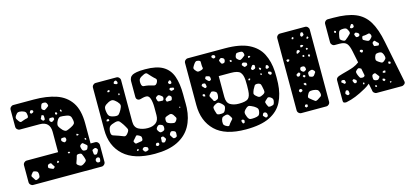

<svg xmlns="http://www.w3.org/2000/svg" viewBox="-54 -951 2857 1331"><g transform="rotate(-15 1374.5 -285.5)"><path d="M58 0Q47 0 39 -8Q31 -16 31 -27V-148Q31 -159 39 -167Q47 -175 58 -175H283V-320Q283 -395 209 -395H68Q57 -395 49 -403Q41 -411 41 -422V-544Q41 -555 49 -563Q57 -571 68 -571H214Q307 -571 374.5 -548Q442 -525 479 -470Q516 -415 516 -318V-175H549Q560 -175 568 -167Q576 -159 576 -148V-27Q576 -16 568 -8Q560 0 549 0ZM299 -513Q295 -525 290 -528.5Q285 -532 273 -532Q262 -532 258.5 -527Q255 -522 252 -512Q249 -502 249.5 -496.5Q250 -491 258 -485Q266 -479 271 -482Q276 -485 284 -490Q292 -496 297 -500Q302 -504 299 -513ZM145 -475Q144 -494 137.5 -501Q131 -508 113 -513Q95 -517 86 -514Q77 -511 67 -496Q58 -482 62 -473.5Q66 -465 76 -452Q84 -442 91.5 -444Q99 -446 111 -451Q125 -456 135.5 -457.5Q146 -459 145 -475ZM181 -504Q172 -506 169 -500Q166 -495 165 -492Q164 -489 168 -484Q171 -480 174.5 -481Q178 -482 183 -484Q191 -487 190 -495Q189 -502 181 -504ZM381 -449 377 -457 369 -452 371 -444 379 -439ZM244 -451Q237 -453 236 -448.5Q235 -444 231 -437Q228 -433 227 -430.5Q226 -428 229 -424Q234 -418 236.5 -414.5Q239 -411 246 -413Q253 -416 253 -420.5Q253 -425 253 -433Q253 -440 252.5 -444.5Q252 -449 244 -451ZM344 -445 333 -446 331 -436 337 -428 347 -434ZM299 -418Q293 -418 289 -418Q285 -418 283 -412Q278 -399 288 -392Q294 -387 297.5 -388.5Q301 -390 307 -394Q313 -398 315 -401Q317 -404 315 -411Q314 -417 310 -417.5Q306 -418 299 -418ZM441 -364Q438 -385 430 -393.5Q422 -402 401 -405Q376 -409 362 -408.5Q348 -408 336 -385Q324 -361 329.5 -348Q335 -335 353 -316Q369 -301 381 -304.5Q393 -308 413 -318Q431 -327 438 -335.5Q445 -344 441 -364ZM447 -262 439 -265 435 -255 444 -251 453 -255ZM342 -263Q335 -263 331.5 -262Q328 -261 326 -255Q322 -245 332 -237Q338 -232 341.5 -230Q345 -228 352 -232Q364 -240 360 -254Q358 -262 353.5 -262.5Q349 -263 342 -263ZM494 -219 487 -223 484 -216 486 -209 496 -210ZM479 -179Q470 -186 465.5 -190Q461 -194 452 -188Q442 -181 441.5 -175Q441 -169 444 -158Q447 -147 451.5 -142.5Q456 -138 468 -138Q479 -138 482.5 -142.5Q486 -147 490 -158Q493 -166 489.5 -170Q486 -174 479 -179ZM364 -153 357 -159 347 -157 350 -148 357 -147ZM549 -130Q542 -137 537 -136.5Q532 -136 524 -132Q516 -129 516 -124.5Q516 -120 517 -112Q518 -104 518.5 -98.5Q519 -93 528 -91Q537 -90 540 -93.5Q543 -97 548 -105Q552 -113 553.5 -118Q555 -123 549 -130ZM448 -97Q443 -111 439 -118.5Q435 -126 419 -126Q404 -126 401.5 -117.5Q399 -109 395 -95Q390 -79 386 -70Q382 -61 395 -52Q410 -41 419.5 -43.5Q429 -46 443 -57Q455 -66 454 -74Q453 -82 448 -97ZM273 -111 266 -119 259 -113 258 -103 268 -104ZM224 -100Q220 -107 218 -111Q216 -115 208 -114Q198 -112 194 -108.5Q190 -105 189 -96Q188 -87 192.5 -84.5Q197 -82 205 -78Q214 -75 218.5 -72.5Q223 -70 230 -77Q236 -83 232.5 -87.5Q229 -92 224 -100ZM116 -57Q116 -71 112 -77.5Q108 -84 94 -88Q82 -92 77.5 -86.5Q73 -81 65 -71Q60 -63 62.5 -58.5Q65 -54 70 -47Q77 -38 80 -31.5Q83 -25 93 -28Q106 -33 111 -38Q116 -43 116 -57ZM545 -67Q533 -72 524 -62Q517 -53 523 -41Q529 -32 542 -34Q548 -36 549 -39Q550 -42 551 -49Q552 -56 551.5 -60Q551 -64 545 -67Z M929 10Q781 10 706.5 -58Q632 -126 632 -241V-544Q632 -555 640 -563Q648 -571 659 -571H807Q818 -571 826 -563Q834 -555 834 -544V-246Q834 -205 862.5 -190Q891 -175 928 -175Q964 -175 986 -192Q1008 -209 1008 -246V-302Q1008 -339 1000 -364.5Q992 -390 972 -390Q961 -390 949.5 -387.5Q938 -385 932 -383Q919 -379 909 -385.5Q899 -392 899 -407V-520Q899 -531 904.5 -542.5Q910 -554 923 -561Q933 -566 953.5 -570Q974 -574 1014 -574Q1096 -574 1141.5 -547Q1187 -520 1205.5 -467Q1224 -414 1224 -337Q1224 -327 1224 -308Q1224 -289 1224.5 -270Q1225 -251 1224 -241Q1220 -166 1188 -109.5Q1156 -53 1092 -21.5Q1028 10 929 10ZM805 -540Q802 -545 800.5 -548.5Q799 -552 793 -551Q782 -549 779 -538Q778 -532 781.5 -531Q785 -530 791 -527Q798 -523 803 -527Q808 -532 805 -540ZM1043 -517Q1029 -532 1021 -541Q1013 -550 995 -541Q972 -531 963.5 -520.5Q955 -510 958 -486Q961 -464 975 -463.5Q989 -463 1010 -459Q1032 -454 1045 -449.5Q1058 -445 1069 -464Q1079 -484 1068.5 -492.5Q1058 -501 1043 -517ZM734 -500 726 -499 719 -489 731 -485 740 -492ZM799 -458 791 -460 789 -453 792 -446 799 -450ZM1159 -456Q1153 -457 1149 -451Q1146 -447 1144 -444.5Q1142 -442 1145 -438Q1149 -432 1152 -430.5Q1155 -429 1161 -431Q1167 -433 1166.5 -436.5Q1166 -440 1166 -446Q1166 -453 1159 -456ZM770 -405Q754 -421 742.5 -425Q731 -429 710 -419Q688 -408 680.5 -397Q673 -386 677 -362Q680 -337 689.5 -327.5Q699 -318 724 -314Q747 -310 756 -318.5Q765 -327 776 -347Q787 -367 786 -378Q785 -389 770 -405ZM1174 -394Q1173 -401 1168.5 -401Q1164 -401 1157 -403Q1152 -404 1149 -404.5Q1146 -405 1143 -400Q1140 -396 1141.5 -393Q1143 -390 1147 -386Q1152 -380 1159 -383Q1166 -385 1170 -386Q1174 -387 1174 -394ZM1072 -369Q1063 -376 1057.5 -377Q1052 -378 1043 -371Q1034 -365 1035 -359.5Q1036 -354 1039 -344Q1042 -336 1046 -334.5Q1050 -333 1058 -333Q1068 -333 1074.5 -332.5Q1081 -332 1084 -342Q1087 -352 1084 -357.5Q1081 -363 1072 -369ZM1135 -351Q1127 -357 1122 -355Q1117 -353 1109 -348Q1102 -343 1098.5 -339Q1095 -335 1098 -326Q1100 -317 1105.5 -317.5Q1111 -318 1120 -318Q1127 -318 1131.5 -318Q1136 -318 1139 -325Q1142 -334 1142 -339.5Q1142 -345 1135 -351ZM680 -307 668 -306 662 -295 673 -291 683 -294ZM772 -240Q759 -259 750 -269Q741 -279 718 -273Q691 -266 680 -256.5Q669 -247 667 -219Q666 -193 680.5 -189Q695 -185 719 -176Q741 -167 754 -162.5Q767 -158 781 -177Q796 -195 790.5 -207Q785 -219 772 -240ZM1180 -262 1174 -260V-254L1184 -256ZM1122 -217Q1114 -227 1107 -228.5Q1100 -230 1088 -225Q1074 -221 1067 -216.5Q1060 -212 1060 -197Q1060 -182 1066.5 -177Q1073 -172 1088 -167Q1103 -163 1112 -162.5Q1121 -162 1130 -175Q1139 -188 1135 -196Q1131 -204 1122 -217ZM1019 -174Q1009 -178 1003.5 -175.5Q998 -173 991 -165Q985 -157 985 -151.5Q985 -146 991 -137Q997 -128 1002 -125Q1007 -122 1017 -125Q1028 -128 1032.5 -132.5Q1037 -137 1037 -149Q1037 -161 1033.5 -165.5Q1030 -170 1019 -174ZM848 -144Q837 -149 833 -143Q829 -137 821 -129Q814 -121 809.5 -116Q805 -111 811 -102Q816 -92 822.5 -92.5Q829 -93 839 -95Q852 -98 860.5 -98.5Q869 -99 871 -112Q872 -127 866.5 -132.5Q861 -138 848 -144ZM1092 -109Q1084 -112 1079.5 -111.5Q1075 -111 1069 -104Q1064 -96 1063 -91.5Q1062 -87 1068 -79Q1074 -69 1078.5 -63.5Q1083 -58 1095 -61Q1106 -65 1107 -71.5Q1108 -78 1108 -90Q1108 -99 1104.5 -102.5Q1101 -106 1092 -109ZM1023 -81Q1019 -88 1015.5 -90.5Q1012 -93 1004 -91Q997 -89 997 -84.5Q997 -80 997 -72Q997 -64 996 -59Q995 -54 1003 -51Q1011 -48 1015.5 -50.5Q1020 -53 1025 -61Q1030 -67 1029 -71Q1028 -75 1023 -81ZM963 -60Q957 -61 954 -55Q952 -50 950.5 -47.5Q949 -45 953 -42Q961 -34 969 -39Q977 -43 975 -53Q974 -58 971 -58.5Q968 -59 963 -60ZM894 -36Q894 -45 890 -47.5Q886 -50 878 -53Q865 -57 857 -47Q853 -41 854.5 -37.5Q856 -34 861 -28Q867 -19 877 -22Q885 -24 889.5 -26Q894 -28 894 -36ZM823 -54 816 -49 813 -42 822 -40 829 -46Z M1582 10Q1434 10 1363.5 -58.5Q1293 -127 1293 -242V-544Q1293 -555 1301 -563Q1309 -571 1320 -571H1586Q1694 -571 1756.5 -540Q1819 -509 1847 -454Q1875 -399 1879 -326Q1880 -311 1880 -283.5Q1880 -256 1879 -241Q1875 -166 1846.5 -109.5Q1818 -53 1754.5 -21.5Q1691 10 1582 10ZM1498 -546Q1492 -547 1488.5 -547Q1485 -547 1481 -541Q1478 -536 1481 -533.5Q1484 -531 1487 -526Q1492 -521 1499 -524Q1508 -527 1507 -534Q1506 -544 1498 -546ZM1400 -504Q1400 -516 1400 -523.5Q1400 -531 1388 -535Q1375 -539 1368 -535.5Q1361 -532 1353 -520Q1344 -507 1340.5 -498.5Q1337 -490 1347 -478Q1357 -464 1366 -463Q1375 -462 1392 -468Q1405 -473 1402.5 -481.5Q1400 -490 1400 -504ZM1675 -520Q1663 -520 1656.5 -518Q1650 -516 1646 -504Q1641 -492 1643.5 -485.5Q1646 -479 1656 -471Q1665 -464 1671 -466Q1677 -468 1687 -475Q1697 -482 1702 -486.5Q1707 -491 1704 -503Q1700 -515 1694 -517.5Q1688 -520 1675 -520ZM1554 -509Q1546 -513 1541.5 -513Q1537 -513 1531 -507Q1524 -502 1525 -497Q1526 -492 1530 -485Q1533 -478 1536 -475Q1539 -472 1547 -473Q1555 -474 1558 -477.5Q1561 -481 1563 -489Q1564 -497 1562.5 -501Q1561 -505 1554 -509ZM1610 -476 1605 -483 1594 -480 1598 -470 1606 -468ZM1735 -478 1726 -476 1724 -466 1734 -465 1742 -470ZM1691 -441Q1684 -443 1680 -442.5Q1676 -442 1672 -436Q1668 -430 1670 -426.5Q1672 -423 1677 -418Q1681 -413 1684 -411.5Q1687 -410 1692 -412Q1700 -415 1703.5 -417Q1707 -419 1707 -427Q1707 -435 1703 -437Q1699 -439 1691 -441ZM1424 -414Q1416 -415 1411 -417Q1406 -419 1403 -411Q1398 -404 1401 -399.5Q1404 -395 1410 -389Q1416 -383 1420 -380.5Q1424 -378 1431 -382Q1438 -386 1437.5 -390.5Q1437 -395 1436 -403Q1435 -412 1424 -414ZM1755 -391Q1755 -398 1755 -402.5Q1755 -407 1748 -409Q1741 -411 1738 -408Q1735 -405 1731 -399Q1726 -393 1724.5 -389.5Q1723 -386 1727 -380Q1732 -375 1735.5 -375.5Q1739 -376 1746 -379Q1755 -382 1755 -391ZM1581 -175Q1632 -175 1648.5 -190Q1665 -205 1667 -246Q1668 -261 1668 -283.5Q1668 -306 1667 -321Q1665 -359 1649 -377.5Q1633 -396 1581 -396H1495V-246Q1495 -205 1519.5 -190Q1544 -175 1581 -175ZM1835 -384Q1829 -385 1828.5 -381Q1828 -377 1825 -372Q1822 -366 1825 -362Q1831 -356 1836 -359Q1841 -361 1844.5 -362.5Q1848 -364 1847 -370Q1845 -382 1835 -384ZM1788 -377 1778 -381V-369L1786 -361L1793 -370ZM1394 -360Q1393 -366 1391.5 -369Q1390 -372 1384 -373Q1376 -374 1372.5 -373.5Q1369 -373 1365 -366Q1362 -360 1365 -357.5Q1368 -355 1372 -350Q1377 -345 1380 -341.5Q1383 -338 1389 -341Q1396 -344 1395.5 -348.5Q1395 -353 1394 -360ZM1782 -339 1776 -337 1777 -331 1784 -326 1789 -334ZM1846 -334Q1841 -335 1838.5 -336.5Q1836 -338 1833 -334Q1829 -329 1830.5 -326.5Q1832 -324 1835 -319Q1839 -315 1841 -313Q1843 -311 1849 -313Q1854 -315 1854.5 -318Q1855 -321 1855 -326Q1855 -330 1852.5 -331Q1850 -332 1846 -334ZM1695 -326 1687 -322 1689 -311 1698 -315 1702 -321ZM1432 -303Q1420 -307 1415 -302.5Q1410 -298 1402 -289Q1396 -281 1397.5 -276Q1399 -271 1404 -263Q1412 -251 1415 -242.5Q1418 -234 1431 -237Q1447 -242 1450.5 -249.5Q1454 -257 1455 -273Q1455 -287 1450 -292.5Q1445 -298 1432 -303ZM1370 -297 1362 -303 1351 -299 1356 -287 1369 -284ZM1743 -275Q1725 -277 1719 -268.5Q1713 -260 1705 -244Q1698 -228 1696.5 -218.5Q1695 -209 1708 -198Q1721 -185 1731 -184Q1741 -183 1757 -192Q1772 -200 1773 -209.5Q1774 -219 1770 -235Q1767 -253 1763.5 -262.5Q1760 -272 1743 -275ZM1461 -209Q1448 -220 1439.5 -219Q1431 -218 1417 -210Q1404 -202 1403 -194Q1402 -186 1406 -172Q1410 -156 1413.5 -148Q1417 -140 1433 -139Q1452 -138 1461 -141.5Q1470 -145 1477 -163Q1484 -180 1479.5 -188.5Q1475 -197 1461 -209ZM1802 -161Q1789 -168 1782.5 -163Q1776 -158 1766 -148Q1758 -141 1759 -135.5Q1760 -130 1764 -120Q1768 -110 1771.5 -104.5Q1775 -99 1786 -100Q1800 -102 1807 -105Q1814 -108 1817 -122Q1821 -137 1818 -145Q1815 -153 1802 -161ZM1677 -128Q1658 -138 1647 -141.5Q1636 -145 1621 -131Q1604 -116 1603 -104.5Q1602 -93 1611 -72Q1619 -54 1629.5 -52Q1640 -50 1660 -52Q1679 -54 1688 -59Q1697 -64 1701 -82Q1705 -101 1699 -109.5Q1693 -118 1677 -128ZM1505 -99Q1497 -113 1490.5 -119.5Q1484 -126 1468 -122Q1450 -118 1444.5 -110.5Q1439 -103 1437 -85Q1436 -68 1441 -60.5Q1446 -53 1462 -46Q1475 -40 1479.5 -48.5Q1484 -57 1494 -68Q1502 -77 1507 -82.5Q1512 -88 1505 -99ZM1753 -55Q1750 -68 1739 -70Q1731 -71 1728 -68.5Q1725 -66 1722 -59Q1719 -53 1720.5 -50Q1722 -47 1727 -43Q1732 -38 1735 -35Q1738 -32 1745 -35Q1752 -39 1753 -43Q1754 -47 1753 -55ZM1582 -60Q1574 -64 1569 -60Q1564 -55 1568 -47Q1570 -41 1571.5 -37.5Q1573 -34 1579 -35Q1585 -36 1585.5 -39.5Q1586 -43 1588 -49Q1589 -56 1582 -60Z M1982 0Q1971 0 1963 -8Q1955 -16 1955 -27V-544Q1955 -555 1963 -563Q1971 -571 1982 -571H2161Q2172 -571 2180 -563Q2188 -555 2188 -544V-27Q2188 -16 2180 -8Q2172 0 2161 0ZM2128 -541Q2121 -541 2119 -538Q2117 -535 2115 -529Q2111 -519 2118 -513Q2122 -510 2125 -511.5Q2128 -513 2132 -516Q2139 -520 2137 -527Q2135 -533 2134.5 -537Q2134 -541 2128 -541ZM2063 -525 2053 -523 2049 -513 2059 -509 2064 -516ZM2158 -504 2151 -496V-486L2160 -488L2166 -495ZM2105 -457 2093 -454 2096 -440 2108 -442 2117 -451ZM2068 -428Q2064 -428 2063 -425.5Q2062 -423 2060 -419Q2059 -414 2057.5 -411.5Q2056 -409 2060 -406Q2064 -403 2066 -405Q2068 -407 2072 -409Q2077 -412 2080.5 -413.5Q2084 -415 2082 -420Q2081 -426 2077.5 -427Q2074 -428 2068 -428ZM2142 -422 2135 -428 2127 -425 2128 -415H2137ZM2105 -382 2098 -387 2092 -383V-373L2103 -372ZM1998 -378 1989 -385 1976 -382 1979 -368H1991ZM2140 -382 2130 -377V-369L2136 -362L2144 -370ZM2090 -298Q2087 -309 2076 -310Q2068 -310 2063 -309.5Q2058 -309 2055 -302Q2052 -293 2053.5 -288.5Q2055 -284 2062 -278Q2069 -273 2073.5 -273Q2078 -273 2085 -278Q2092 -282 2092 -286.5Q2092 -291 2090 -298ZM2043 -272Q2039 -278 2035.5 -276.5Q2032 -275 2026 -272Q2018 -269 2018 -262Q2018 -252 2026 -250Q2034 -247 2040 -255Q2044 -261 2045.5 -264Q2047 -267 2043 -272ZM2144 -261Q2136 -271 2129.5 -271.5Q2123 -272 2111 -267Q2101 -263 2099.5 -257.5Q2098 -252 2099 -241Q2099 -232 2103.5 -229.5Q2108 -227 2116 -225Q2129 -221 2136 -232Q2142 -242 2146.5 -247Q2151 -252 2144 -261ZM2068 -252 2057 -246 2061 -237 2070 -233 2077 -242ZM2061 -197 2048 -192 2055 -181 2066 -177 2068 -189ZM2019 -163Q2012 -164 2007 -157Q2003 -150 2009 -144Q2013 -138 2021 -142Q2026 -144 2028 -145.5Q2030 -147 2030 -152Q2029 -161 2019 -163ZM2145 -101Q2140 -121 2130.5 -126Q2121 -131 2101 -133Q2082 -134 2074 -129Q2066 -124 2058 -106Q2052 -92 2059.5 -86Q2067 -80 2079 -70Q2090 -61 2096.5 -57Q2103 -53 2115 -60Q2131 -70 2140 -76.5Q2149 -83 2145 -101ZM2037 -49H2022L2017 -37L2026 -28L2039 -34Z M2447 -49Q2406 -26 2372.5 -12.5Q2339 1 2304 8Q2294 9 2287 6Q2280 3 2280 -7V-156Q2280 -173 2301 -181Q2308 -184 2328.5 -189.5Q2349 -195 2372.5 -201.5Q2396 -208 2411 -214Q2434 -223 2453 -238L2436 -321Q2428 -362 2413.5 -379Q2399 -396 2362 -396H2328Q2317 -396 2309 -404Q2301 -412 2301 -423V-554Q2301 -565 2309 -573Q2317 -581 2328 -581H2367Q2465 -581 2524.5 -556.5Q2584 -532 2617.5 -476Q2651 -420 2669 -327L2729 -27Q2731 -16 2722 -8Q2713 0 2702 0H2523Q2512 0 2504 -8Q2496 -16 2496 -27L2486 -76Q2469 -61 2447 -49ZM2480 -506Q2474 -508 2472 -504Q2470 -500 2466 -495Q2463 -491 2461.5 -488.5Q2460 -486 2463 -482Q2467 -476 2477 -478Q2482 -480 2485 -481.5Q2488 -483 2488 -488Q2488 -495 2487.5 -499Q2487 -503 2480 -506ZM2353 -492 2346 -487 2347 -479 2357 -475 2361 -486ZM2447 -466Q2440 -483 2431 -487Q2422 -491 2404 -489Q2387 -487 2382.5 -479.5Q2378 -472 2375 -456Q2371 -440 2371.5 -430.5Q2372 -421 2387 -413Q2401 -404 2409 -409.5Q2417 -415 2429 -426Q2441 -437 2447.5 -444Q2454 -451 2447 -466ZM2501 -437Q2494 -441 2490.5 -441.5Q2487 -442 2481 -438Q2476 -433 2477 -429Q2478 -425 2481 -419Q2483 -413 2485.5 -411Q2488 -409 2494 -409Q2502 -410 2505.5 -411.5Q2509 -413 2511 -420Q2512 -427 2509.5 -430Q2507 -433 2501 -437ZM2587 -403Q2581 -414 2573.5 -412Q2566 -410 2554 -408Q2542 -406 2534.5 -406.5Q2527 -407 2525 -395Q2522 -382 2528.5 -378.5Q2535 -375 2546 -369Q2556 -364 2561.5 -363.5Q2567 -363 2575 -370Q2585 -379 2588.5 -385.5Q2592 -392 2587 -403ZM2615 -340Q2608 -346 2604.5 -351Q2601 -356 2593 -351Q2585 -346 2584.5 -340.5Q2584 -335 2587 -326Q2588 -318 2592.5 -317.5Q2597 -317 2605 -316Q2613 -315 2617.5 -314.5Q2622 -314 2625 -322Q2628 -329 2624 -332Q2620 -335 2615 -340ZM2491 -299Q2495 -295 2501 -298H2502Q2505 -304 2507 -308Q2506 -314 2500 -316Q2495 -317 2491.5 -317.5Q2488 -318 2485 -313Q2482 -308 2485 -305.5Q2488 -303 2491 -299ZM2639 -245Q2633 -259 2626 -263Q2619 -267 2603 -266Q2589 -265 2584.5 -259Q2580 -253 2576 -240Q2573 -227 2575.5 -220.5Q2578 -214 2589 -207Q2602 -198 2610 -194.5Q2618 -191 2630 -201Q2643 -211 2644 -220Q2645 -229 2639 -245ZM2427 -154Q2433 -140 2437.5 -133.5Q2442 -127 2457 -128Q2470 -129 2473 -140L2463 -190Q2454 -196 2447.5 -197.5Q2441 -199 2432 -191Q2421 -182 2421.5 -174.5Q2422 -167 2427 -154ZM2669 -186 2657 -189 2653 -178 2661 -171 2671 -174ZM2334 -134Q2333 -139 2331.5 -142Q2330 -145 2325 -146Q2318 -147 2313.5 -147Q2309 -147 2306 -140Q2303 -134 2307 -132Q2311 -130 2316 -125Q2320 -121 2322.5 -119Q2325 -117 2330 -120Q2335 -122 2335 -125Q2335 -128 2334 -134ZM2620 -136H2607L2598 -129L2606 -121L2619 -122ZM2559 -121Q2553 -129 2549.5 -133Q2546 -137 2538 -134Q2528 -131 2525.5 -126Q2523 -121 2523 -111Q2523 -101 2525 -95.5Q2527 -90 2537 -87Q2548 -84 2553.5 -85.5Q2559 -87 2566 -96Q2572 -104 2568.5 -108.5Q2565 -113 2559 -121ZM2405 -126Q2399 -130 2395.5 -132.5Q2392 -135 2387 -131Q2381 -127 2382.5 -123Q2384 -119 2387 -112Q2390 -103 2398 -103Q2408 -103 2410 -112Q2413 -120 2405 -126ZM2456 -94 2450 -92 2446 -84 2454 -79 2459 -87ZM2599 -83 2586 -84V-72L2595 -65L2606 -72ZM2328 -71Q2321 -72 2319 -69Q2317 -66 2314 -60Q2309 -51 2315 -45Q2320 -40 2323.5 -37.5Q2327 -35 2334 -38Q2340 -41 2340 -45.5Q2340 -50 2339 -57Q2338 -64 2336 -67Q2334 -70 2328 -71ZM2536 -51 2530 -55 2524 -49 2527 -41H2537ZM2643 -51 2636 -54 2630 -51 2632 -44 2639 -45Z"/></g></svg>

Font: Rubik Moonrocks
Style: Regular
Weight: 400
Designer: Hubert and Fischer, NaN
Foundry: Hubert and Fischer, NaN
Version: Version 2.200